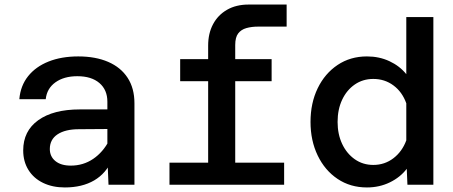

<svg xmlns="http://www.w3.org/2000/svg" viewBox="-20 -812 1990 844"><path d="M457 0 452 -117V-365Q452 -417 417 -447Q382 -477 320 -477Q261 -477 223.5 -450Q186 -423 181 -376H65Q70 -435 103.5 -477Q137 -519 193.5 -541.5Q250 -564 324 -564Q400 -564 455.5 -540Q511 -516 541 -470Q571 -424 571 -358V0ZM265 12Q211 12 169.5 -8Q128 -28 105 -65Q82 -102 82 -151Q82 -236 148 -283.5Q214 -331 331 -331H466V-245L327 -244Q267 -244 233 -221.5Q199 -199 199 -157Q199 -124 223.5 -104Q248 -84 291 -84Q346 -84 389.5 -113.5Q433 -143 460 -195L473 -111Q447 -50 394 -19Q341 12 265 12Z M895 0V-612Q895 -665 916.5 -705.5Q938 -746 978 -769Q1018 -792 1073 -792H1240V-695H1114Q1086 -695 1063 -688.5Q1040 -682 1027 -665Q1014 -648 1014 -614V0ZM772 -455V-552H1174V-455ZM725 0V-97H1229V0Z M1593 -564Q1647 -564 1692 -543Q1737 -522 1766 -486V-737H1885V0H1771L1768 -70Q1740 -33 1694 -10.5Q1648 12 1593 12Q1520 12 1464 -25.5Q1408 -63 1376.5 -128.5Q1345 -194 1345 -276Q1345 -359 1376.5 -424Q1408 -489 1464 -526.5Q1520 -564 1593 -564ZM1621 -87Q1671 -87 1709.5 -116.5Q1748 -146 1766 -195V-358Q1748 -408 1709.5 -436.5Q1671 -465 1621 -465Q1575 -465 1539.5 -440.5Q1504 -416 1484 -373.5Q1464 -331 1464 -276Q1464 -222 1484 -179.5Q1504 -137 1539.5 -112Q1575 -87 1621 -87Z"/></svg>

Font: Azeret Mono Thin Medium
Style: Regular
Weight: 500
Version: Version 1.002